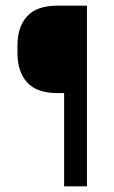

<svg xmlns="http://www.w3.org/2000/svg" viewBox="-20 -659 403 679"><path d="M228.2 -329.8H183.2Q110.4 -329.8 76 -367.5Q41.7 -405.3 41.7 -471.7V-497.7Q41.7 -564 76 -601.5Q110.4 -639 183.1 -639H227.7ZM287.5 -639V0H206.8V-639Z"/></svg>

Font: Anek Kannada Medium
Style: Regular
Weight: 500
Designer: Vaishnavi Murthy, Maithili Shingre (Kannada) & Yesha Goshar (Latin)
Foundry: Ek Type
Version: Version 1.003